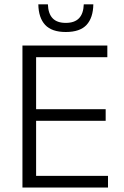

<svg xmlns="http://www.w3.org/2000/svg" viewBox="-20 -844 558 864"><path d="M81 0V-639H142.5V0ZM100 0V-52.5H466V0ZM116 -300.5V-352.5H455.5V-300.5ZM99 -586.5V-639H463V-586.5ZM276 -700Q213 -700 183.2 -732Q153.5 -764 152.5 -824.5H195.5Q197 -782.5 216.8 -761.8Q236.5 -741 276 -741Q315.5 -741 335.5 -761.8Q355.5 -782.5 357 -824.5H400Q399 -764 369.5 -732Q340 -700 276 -700Z"/></svg>

Font: Anek Latin Light
Style: Regular
Weight: 300
Designer: Yesha Goshar
Foundry: Ek Type
Version: Version 1.003